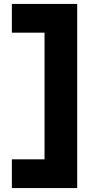

<svg xmlns="http://www.w3.org/2000/svg" viewBox="-20 -790 485 970"><path d="M370 160Q288 160 205 160Q122 160 40 160Q40 124 40 87.5Q40 51 40 15Q81 15 123 15Q165 15 205 15Q205 -143 205 -305Q205 -467 205 -625Q165 -625 123 -625Q81 -625 40 -625Q40 -661 40 -697.5Q40 -734 40 -770Q122 -770 205 -770Q288 -770 370 -770Q370 -540 370 -305Q370 -70 370 160Z"/></svg>

Font: Tilt Warp
Style: Regular
Weight: 400
Designer: Andy Clymer
Foundry: Andy Clymer
Version: Version 1.000